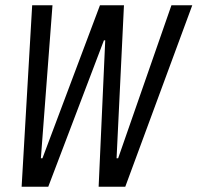

<svg xmlns="http://www.w3.org/2000/svg" viewBox="-20 -708 749 728"><path d="M62 0 102 -688H179L135 -108H141L359 -688H450L422 -108H428L630 -688H709L455 0H354L379 -555H374L163 0Z"/></svg>

Font: Saira Condensed
Style: Italic
Weight: 400
Width: 3
Italic angle: -12°
Designer: Hector Gatti with collaboration of the Omnibus-Type team
Foundry: Omnibus-Type
Version: Version 1.100